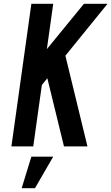

<svg xmlns="http://www.w3.org/2000/svg" viewBox="-20 -770 586 1010"><path d="M316.5 0 229 -358.5 188 -308 214.5 -497 421.5 -750H545.5L324 -477L440 0ZM40 0 145 -750H260L155 0ZM94 220 145 54H260L164 220Z"/></svg>

Font: Mohave SemiBold
Style: Italic
Weight: 600
Italic angle: -8°
Designer: Gumpita Rahayu
Foundry: Tokotype
Version: Version 2.003